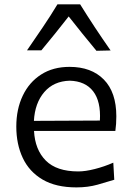

<svg xmlns="http://www.w3.org/2000/svg" viewBox="-20 -836 594 868"><path d="M325.7 11.2Q232.9 11.2 172.6 -24.2Q112.3 -59.6 83 -121.8Q53.7 -184.1 53.7 -263.7Q53.7 -342.3 82.8 -403.3Q111.8 -464.4 165.8 -499Q219.7 -533.7 294.4 -533.7Q393.1 -533.7 449.5 -476.3Q505.9 -418.9 505.9 -310.1Q505.9 -274.4 501.5 -244.1H133.8Q138.2 -159.2 187 -110.1Q235.8 -61 334 -61Q365.7 -61 408.2 -71.8Q450.7 -82.5 492.2 -100.6L496.6 -23.4Q465.3 -13.7 421.4 -1.2Q377.4 11.2 325.7 11.2ZM431.6 -291Q436.5 -377.4 401.1 -423.3Q365.7 -469.2 295.4 -471.2Q222.7 -469.2 180.2 -419.7Q137.7 -370.1 133.3 -289.6ZM416 -606.4Q383.8 -645 352.3 -684.1Q320.8 -723.1 290.5 -761.7Q260.7 -723.6 230 -685.3Q199.2 -647 167 -608.4H102.1Q138.2 -660.6 173.3 -712.6Q208.5 -764.6 239.7 -816.4H342.3Q374.5 -764.6 408.9 -712.4Q443.4 -660.2 480 -607.9Z"/></svg>

Font: Pinar DS4-Regular
Style: Regular
Weight: 400
Designer: Amin Abedi
Version: Version 2.000